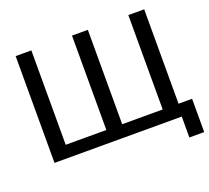

<svg xmlns="http://www.w3.org/2000/svg" viewBox="-145 -924 1364 1252"><g transform="rotate(-20 537.5 -298.0)"><path d="M81 -741V0H964V145H1067V-86H973V-741H863V-86H582V-741H472V-86H190V-741Z"/></g></svg>

Font: Cheyenne Sans Medium
Style: Regular
Weight: 500
Designer: The Public Sans project authors (U.S. Web Design System), Libre Franklin designed by Pablo Impallari and Rodrigo Fuenzal
Foundry: The Cheyenne Sans Project Authors
Version: Version 2.007